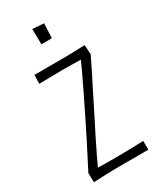

<svg xmlns="http://www.w3.org/2000/svg" viewBox="-178 -745 673 809"><g transform="rotate(-30 158.0 -340.5)"><path d="M59 -10 27 -41Q39 -65 55.5 -96.5Q72 -128 91.5 -167Q111 -206 134 -252Q158 -301 179.5 -345Q201 -389 219 -427.5Q237 -466 251 -498L286 -470Q268 -432 249.5 -395.5Q231 -359 212 -321.5Q193 -284 172 -241Q150 -198 131 -160.5Q112 -123 94.5 -86Q77 -49 59 -10ZM28 4 27 -41Q27 -41 43 -41Q59 -41 82.5 -40.5Q106 -40 131.5 -40Q157 -40 175 -40Q193 -40 214 -40.5Q235 -41 253 -41.5Q271 -42 283 -42.5Q295 -43 295 -43V0Q295 0 281 0Q267 0 246 0Q225 0 202 0Q179 0 160 0Q141 0 118.5 0.5Q96 1 75.5 2Q55 3 41.5 3.5Q28 4 28 4ZM36 -470 37 -513Q37 -513 50 -513Q63 -513 83 -513Q103 -513 125.5 -513Q148 -513 167 -513Q188 -513 208 -513.5Q228 -514 245 -514.5Q262 -515 272.5 -515.5Q283 -516 283 -516L286 -470Q286 -470 272 -470.5Q258 -471 236.5 -471Q215 -471 192 -471.5Q169 -472 151 -472Q133 -472 112.5 -471.5Q92 -471 75 -471Q58 -471 47 -470.5Q36 -470 36 -470ZM127 -610 126 -685 181 -681 178 -610Z"/></g></svg>

Font: Truculenta ExtraLight
Style: Regular
Weight: 250
Version: Version 1.002